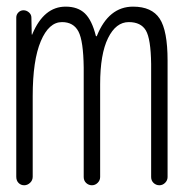

<svg xmlns="http://www.w3.org/2000/svg" viewBox="-20 -550 540 570"><path d="M28.3 -25.4V-498Q28.3 -506.8 34.7 -513.2Q41 -519.5 49.8 -519.5Q58.6 -519.5 65.9 -513.2Q73.2 -506.8 73.2 -498L74.2 -448.2Q74.2 -447.3 75.2 -447.3Q76.2 -447.3 76.2 -449.2Q110.4 -530.3 174.8 -530.3Q210.9 -530.3 231.9 -510.3Q252.9 -490.2 264.6 -443.4Q264.6 -442.4 266.6 -442.4Q267.6 -442.4 267.6 -443.4Q302.7 -530.3 375 -530.3Q430.7 -530.3 454.1 -494.6Q477.5 -459 477.5 -370.1V-24.4Q477.5 -14.6 470.2 -7.3Q462.9 0 453.1 0Q443.4 0 436 -6.8Q428.7 -13.7 428.7 -24.4V-360.4Q427.7 -434.6 413.1 -459.5Q398.4 -484.4 362.3 -484.4Q324.2 -484.4 300.8 -437Q277.3 -389.6 277.3 -299.8V-24.4Q277.3 -14.6 270 -7.3Q262.7 0 252.9 0Q243.2 0 235.8 -6.8Q228.5 -13.7 228.5 -24.4V-349.6Q227.5 -428.7 212.9 -456.5Q198.2 -484.4 164.1 -484.4Q125 -484.4 101.1 -427.7Q77.1 -371.1 77.1 -264.6V-25.4Q77.1 -14.6 69.3 -7.3Q61.5 0 51.8 0Q42 0 35.2 -6.8Q28.3 -13.7 28.3 -25.4Z"/></svg>

Font: Rounded-X Mgen+ 2m light
Style: Regular
Weight: 200
Designer: [Source Han Sans]
Ryoko NISHIZUKA  (kana & ideographs); Paul D. Hunt (Latin, Greek & Cyrillic); Wenlong ZHANG  (bopomofo
Version: Version 1.059.20150602